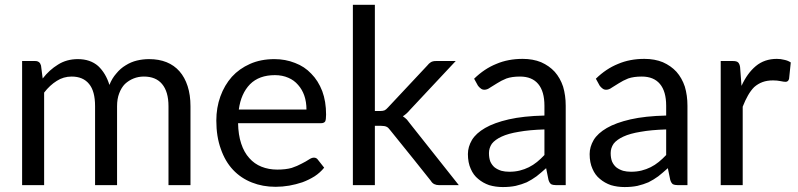

<svg xmlns="http://www.w3.org/2000/svg" viewBox="-20 -756 3257 784"><path d="M70.3 0Q70.3 -79.1 70.3 -316.4Q70.3 -364.3 70.3 -506.8Q84 -506.8 124 -506.8Q142.6 -506.8 147.5 -488.3Q149.4 -470.7 154.3 -435.5Q181.6 -470.7 216.8 -492.2Q252 -514.6 297.9 -514.6Q348.6 -514.6 380.9 -486.3Q412.1 -457 426.8 -409.2Q437.5 -436.5 455.1 -456.1Q471.7 -476.6 493.2 -489.3Q514.6 -502.9 539.1 -508.8Q563.5 -514.6 588.9 -514.6Q628.9 -514.6 660.2 -502Q691.4 -489.3 712.9 -464.8Q734.4 -440.4 746.1 -404.3Q757.8 -368.2 757.8 -322.3Q757.8 -214.8 757.8 0Q735.4 0 668 0Q668 -81.1 668 -322.3Q668 -381.8 641.6 -413.1Q616.2 -443.4 567.4 -443.4Q544.9 -443.4 525.4 -435.5Q505.9 -427.7 490.2 -413.1Q475.6 -398.4 466.8 -375Q458 -352.5 458 -322.3Q458 -214.8 458 0Q435.5 0 368.2 0Q368.2 -81.1 368.2 -322.3Q368.2 -383.8 343.8 -413.1Q319.3 -443.4 272.5 -443.4Q239.3 -443.4 211.9 -425.8Q183.6 -408.2 160.2 -377.9Q160.2 -252 160.2 0Q137.7 0 70.3 0Z M1231.4 -308.6Q1231.4 -339.8 1222.7 -365.2Q1213.9 -390.6 1197.3 -409.2Q1180.7 -428.7 1157.2 -438.5Q1132.8 -449.2 1102.5 -449.2Q1038.1 -449.2 1001 -412.1Q963.9 -374 955.1 -308.6Q1046.9 -308.6 1231.4 -308.6ZM1303.7 -71.3Q1287.1 -50.8 1264.6 -36.1Q1241.2 -21.5 1214.8 -11.7Q1188.5 -2.9 1161.1 2Q1132.8 6.8 1105.5 6.8Q1052.7 6.8 1008.8 -10.7Q963.9 -28.3 931.6 -62.5Q899.4 -96.7 881.8 -147.5Q863.3 -198.2 863.3 -263.7Q863.3 -316.4 879.9 -362.3Q896.5 -408.2 926.8 -442.4Q957 -475.6 1001 -495.1Q1044.9 -514.6 1100.6 -514.6Q1145.5 -514.6 1184.6 -499Q1223.6 -484.4 1251 -455.1Q1279.3 -426.8 1295.9 -383.8Q1311.5 -341.8 1311.5 -288.1Q1311.5 -266.6 1307.6 -259.8Q1302.7 -252.9 1290 -252.9Q1177.7 -252.9 952.1 -252.9Q953.1 -205.1 964.8 -169.9Q976.6 -133.8 998 -110.4Q1018.6 -86.9 1047.9 -75.2Q1077.1 -63.5 1112.3 -63.5Q1146.5 -63.5 1170.9 -70.3Q1194.3 -78.1 1211.9 -87.9Q1229.5 -96.7 1241.2 -104.5Q1252.9 -112.3 1261.7 -112.3Q1272.5 -112.3 1278.3 -103.5Q1287.1 -92.8 1303.7 -71.3Z M1510.7 -736.3Q1510.7 -627.9 1510.7 -302.7Q1516.6 -302.7 1533.2 -302.7Q1543.9 -302.7 1550.8 -305.7Q1556.6 -308.6 1564.5 -317.4Q1618.2 -374 1724.6 -488.3Q1731.4 -497.1 1739.3 -502Q1747.1 -506.8 1759.8 -506.8Q1787.1 -506.8 1840.8 -506.8Q1793.9 -457 1654.3 -307.6Q1640.6 -291 1625 -281.2Q1633.8 -275.4 1641.6 -267.6Q1648.4 -259.8 1655.3 -250Q1720.7 -167 1853.5 0Q1833 0 1773.4 0Q1761.7 0 1753.9 -3.9Q1745.1 -7.8 1739.3 -17.6Q1684.6 -86.9 1573.2 -224.6Q1565.4 -235.4 1558.6 -238.3Q1550.8 -242.2 1536.1 -242.2Q1527.3 -242.2 1510.7 -242.2Q1510.7 -181.6 1510.7 0Q1488.3 0 1420.9 0Q1420.9 -137.7 1420.9 -552.7Q1420.9 -598.6 1420.9 -736.3Q1443.4 -736.3 1510.7 -736.3Z M2203.1 -227.5Q2141.6 -225.6 2098.6 -217.8Q2055.7 -210.9 2028.3 -198.2Q2001 -185.5 1988.3 -168.9Q1976.6 -151.4 1976.6 -130.9Q1976.6 -110.4 1982.4 -95.7Q1989.3 -81.1 2000 -72.3Q2011.7 -63.5 2027.3 -58.6Q2042 -54.7 2059.6 -54.7Q2083 -54.7 2102.5 -59.6Q2122.1 -64.5 2139.6 -73.2Q2157.2 -82 2172.9 -94.7Q2188.5 -107.4 2203.1 -123Q2203.1 -158.2 2203.1 -227.5ZM1916 -434.6Q1958 -475.6 2006.8 -495.1Q2054.7 -515.6 2114.3 -515.6Q2156.2 -515.6 2189.5 -502Q2222.7 -487.3 2245.1 -462.9Q2267.6 -437.5 2279.3 -402.3Q2290 -366.2 2290 -324.2Q2290 -215.8 2290 0Q2280.3 0 2251 0Q2238.3 0 2230.5 -3.9Q2223.6 -8.8 2219.7 -21.5Q2216.8 -37.1 2210 -69.3Q2189.5 -50.8 2170.9 -36.1Q2152.3 -22.5 2130.9 -11.7Q2110.4 -2.9 2085.9 2.9Q2062.5 7.8 2033.2 7.8Q2003.9 7.8 1977.5 0Q1952.1 -8.8 1932.6 -25.4Q1913.1 -41 1902.3 -66.4Q1890.6 -91.8 1890.6 -127Q1890.6 -156.2 1907.2 -184.6Q1923.8 -211.9 1960.9 -233.4Q1998 -254.9 2057.6 -268.6Q2117.2 -282.2 2203.1 -284.2Q2203.1 -297.9 2203.1 -324.2Q2203.1 -382.8 2177.7 -413.1Q2152.3 -443.4 2103.5 -443.4Q2070.3 -443.4 2047.9 -435.5Q2026.4 -426.8 2009.8 -416Q1993.2 -406.2 1981.4 -398.4Q1969.7 -389.6 1958 -389.6Q1949.2 -389.6 1943.4 -394.5Q1936.5 -399.4 1931.6 -406.2Q1926.8 -416 1916 -434.6Z M2700.2 -227.5Q2638.7 -225.6 2595.7 -217.8Q2552.7 -210.9 2525.4 -198.2Q2498 -185.5 2485.4 -168.9Q2473.6 -151.4 2473.6 -130.9Q2473.6 -110.4 2479.5 -95.7Q2486.3 -81.1 2497.1 -72.3Q2508.8 -63.5 2524.4 -58.6Q2539.1 -54.7 2556.6 -54.7Q2580.1 -54.7 2599.6 -59.6Q2619.1 -64.5 2636.7 -73.2Q2654.3 -82 2669.9 -94.7Q2685.5 -107.4 2700.2 -123Q2700.2 -158.2 2700.2 -227.5ZM2413.1 -434.6Q2455.1 -475.6 2503.9 -495.1Q2551.8 -515.6 2611.3 -515.6Q2653.3 -515.6 2686.5 -502Q2719.7 -487.3 2742.2 -462.9Q2764.6 -437.5 2776.4 -402.3Q2787.1 -366.2 2787.1 -324.2Q2787.1 -215.8 2787.1 0Q2777.3 0 2748 0Q2735.4 0 2727.5 -3.9Q2720.7 -8.8 2716.8 -21.5Q2713.9 -37.1 2707 -69.3Q2686.5 -50.8 2668 -36.1Q2649.4 -22.5 2627.9 -11.7Q2607.4 -2.9 2583 2.9Q2559.6 7.8 2530.3 7.8Q2501 7.8 2474.6 0Q2449.2 -8.8 2429.7 -25.4Q2410.2 -41 2399.4 -66.4Q2387.7 -91.8 2387.7 -127Q2387.7 -156.2 2404.3 -184.6Q2420.9 -211.9 2458 -233.4Q2495.1 -254.9 2554.7 -268.6Q2614.3 -282.2 2700.2 -284.2Q2700.2 -297.9 2700.2 -324.2Q2700.2 -382.8 2674.8 -413.1Q2649.4 -443.4 2600.6 -443.4Q2567.4 -443.4 2544.9 -435.5Q2523.4 -426.8 2506.8 -416Q2490.2 -406.2 2478.5 -398.4Q2466.8 -389.6 2455.1 -389.6Q2446.3 -389.6 2440.4 -394.5Q2433.6 -399.4 2428.7 -406.2Q2423.8 -416 2413.1 -434.6Z M3007.8 -405.3Q3031.2 -457 3066.4 -486.3Q3101.6 -515.6 3152.3 -515.6Q3168 -515.6 3182.6 -511.7Q3197.3 -508.8 3209 -501Q3207 -478.5 3202.1 -434.6Q3199.2 -421.9 3187.5 -421.9Q3180.7 -421.9 3167 -424.8Q3153.3 -427.7 3136.7 -427.7Q3112.3 -427.7 3093.8 -420.9Q3075.2 -414.1 3059.6 -400.4Q3045.9 -386.7 3034.2 -366.2Q3022.5 -345.7 3012.7 -320.3Q3012.7 -212.9 3012.7 0Q2990.2 0 2922.9 0Q2922.9 -79.1 2922.9 -316.4Q2922.9 -364.3 2922.9 -506.8Q2935.5 -506.8 2973.6 -506.8Q2988.3 -506.8 2994.1 -501Q3000 -495.1 3002 -482.4Q3003.9 -456.1 3007.8 -405.3Z"/></svg>

Font: Lato
Style: Regular
Weight: 400
Designer: Lukasz Dziedzic with Adam Twardoch and Botio Nikoltchev
Version: Version 2.015; 2015-08-06; http://www.latofonts.com/